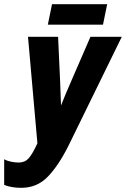

<svg xmlns="http://www.w3.org/2000/svg" viewBox="-40 -890 603 919"><path d="M-20 -5V-128Q-7 -120 13 -116Q33 -112 49 -112Q79 -112 97 -132Q115 -152 139 -204L94 -714H238L248 -496L252 -385Q274 -441 304 -509L393 -714H543L288 -193Q240 -97 188.5 -44Q137 9 62 9Q14 9 -20 -5ZM209 -870H473L453 -772H189Z"/></svg>

Font: Noto Sans Display Ex Bold Cond
Style: Italic
Weight: 800
Width: 3
Italic angle: -12°
Designer: Monotype Design team
Foundry: Monotype Imaging Inc.
Version: Version 1.000